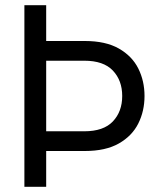

<svg xmlns="http://www.w3.org/2000/svg" viewBox="-20 -720 640 740"><path d="M74 0V-700H158V-562H307Q387 -562 438 -533Q489 -504 513 -456Q537 -408 537 -350Q537 -292 513 -244Q489 -196 438 -167Q387 -138 307 -138H158V0ZM158 -214H305Q379 -214 415 -252Q451 -290 451 -350Q451 -410 415 -448Q379 -486 305 -486H158Z"/></svg>

Font: DM Mono
Style: Regular
Weight: 400
Designer: Colophon Foundry
Foundry: Colophon Foundry
Version: Version 1.000; ttfautohint (v1.8.2.53-6de2)